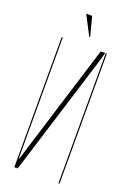

<svg xmlns="http://www.w3.org/2000/svg" viewBox="-161 -912 665 970"><g transform="rotate(20 171.5 -426.5)"><path d="M284 -699 273 -659 68 0H50V-699H56V-50H59L260 -699ZM287 -699H293V0H287ZM180 -749 126 -853H158L185 -749Z"/></g></svg>

Font: Moniqa Thin Display
Style: Regular
Weight: 100
Designer: Rajesh Rajput
Foundry: Rajesh Rajput
Version: Version 1.000